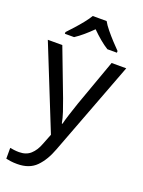

<svg xmlns="http://www.w3.org/2000/svg" viewBox="-182 -849 875 1171"><g transform="rotate(20 255.0 -263.0)"><path d="M1 -536H95L211 -231Q226 -191 238 -154.5Q250 -118 256 -85H260Q266 -110 279 -150.5Q292 -191 306 -232L415 -536H510L279 74Q251 150 206.5 195Q162 240 84 240Q60 240 42 237.5Q24 235 11 232V162Q22 164 37.5 166Q53 168 70 168Q116 168 144.5 142Q173 116 189 73L217 2ZM299 -766Q311 -744 333.5 -716.5Q356 -689 380.5 -662.5Q405 -636 424 -617V-606H362Q336 -622 308 -645.5Q280 -669 253 -696Q226 -669 199 -646Q172 -623 146 -606H86V-617Q105 -637 128.5 -663Q152 -689 174 -716.5Q196 -744 209 -766Z"/></g></svg>

Font: Noto Sans Kharoshthi
Style: Regular
Weight: 400
Designer: Monotype Design Team
Foundry: Monotype Imaging Inc.
Version: Version 2.004; ttfautohint (v1.8.4.7-5d5b)